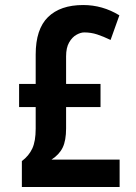

<svg xmlns="http://www.w3.org/2000/svg" viewBox="-20 -744 540 764"><path d="M67 -103Q95 -124 108.5 -153Q122 -182 122 -232V-318H56V-410H122V-527Q122 -628 171 -676Q220 -724 311 -724Q388 -724 455 -683L420 -585Q391 -599 366.5 -607Q342 -615 315 -615Q301 -615 284 -605.5Q267 -596 255 -575Q243 -554 243 -520V-410H380V-318H243V-233Q243 -185 229.5 -157Q216 -129 185 -109H456V0H67Z"/></svg>

Font: Noto Sans Mono ExtraCondensed
Style: Bold
Weight: 700
Width: 2
Designer: Monotype Design Team
Foundry: Monotype Imaging Inc.
Version: Version 2.014